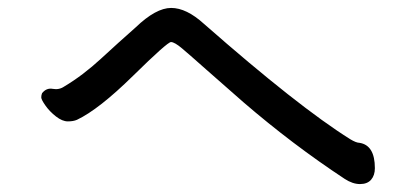

<svg xmlns="http://www.w3.org/2000/svg" viewBox="-20 -562 1040 484"><path d="M322 -493Q373 -542 411.5 -542Q450 -542 494 -502Q732 -293 863 -211Q878 -202 886 -202Q925 -196 925 -138Q925 -120 915.5 -109Q906 -98 887.5 -98Q869 -98 849 -111Q717 -198 594 -304Q540 -351 499.5 -387Q459 -423 439.5 -439.5Q420 -456 411 -456Q402 -456 315.5 -371Q229 -286 174 -260Q165 -256 151 -256Q137 -256 121 -268.5Q105 -281 94.5 -296Q84 -311 84 -316.5Q84 -322 86 -327Q97 -341 113 -338Q129 -335 142 -344Q189 -372 234.5 -414Q280 -456 322 -493Z"/></svg>

Font: LXGW ZhenKai
Style: Regular
Weight: 400
Designer: LXGW / Fontworks Inc.
Foundry: LXGW / Fontworks Inc.
Version: Version 0.800;June 8, 2025